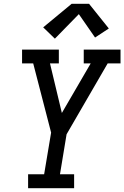

<svg xmlns="http://www.w3.org/2000/svg" viewBox="-20 -998 659 1018"><path d="M129 0V-74H214L251 -295L156 -662H97V-735H292V-662H245L308 -399L461 -662H424V-735H619V-662H551L333 -286L298 -74H373V0ZM271 -793 209 -853 360 -978H452L557 -847L484 -799L398 -923Z"/></svg>

Font: Iosevka Slab Extended Oblique
Style: Regular
Weight: 400
Width: 7
Italic angle: -9°
Monospace: yes
Designer: Belleve Invis
Foundry: Belleve Invis
Version: Version 11.1.0; ttfautohint (v1.8.3)